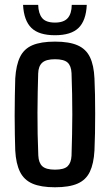

<svg xmlns="http://www.w3.org/2000/svg" viewBox="-20 -784 464 812"><path d="M212.5 8Q153 8 117.2 -7.5Q81.5 -23 64.5 -57.5Q47.5 -92 44.5 -147.5Q43.5 -175.5 42.8 -214Q42 -252.5 42 -295.2Q42 -338 42.8 -379Q43.5 -420 44.5 -452.5Q48 -509 64.8 -543.2Q81.5 -577.5 117.2 -592.8Q153 -608 212.5 -608Q273 -608 308.5 -592.2Q344 -576.5 360.5 -542.2Q377 -508 379.5 -452.5Q381 -422 381.8 -383.2Q382.5 -344.5 382.5 -302.8Q382.5 -261 381.8 -220.8Q381 -180.5 379.5 -147.5Q376.5 -92 360 -57.5Q343.5 -23 308 -7.5Q272.5 8 212.5 8ZM212.5 -66.5Q251 -66.5 266 -81Q281 -95.5 282.5 -125.5Q284 -171 284.8 -214Q285.5 -257 285.8 -299.8Q286 -342.5 285 -386Q284 -429.5 282.5 -475Q281 -506 265.5 -519.8Q250 -533.5 212.5 -533.5Q175 -533.5 158.8 -519Q142.5 -504.5 141.5 -473.5Q140.5 -436 139.5 -394Q138.5 -352 138.5 -307.2Q138.5 -262.5 139.2 -217Q140 -171.5 142 -126.5Q143.5 -95 159.2 -80.8Q175 -66.5 212.5 -66.5ZM212.5 -635Q144.5 -635 112.8 -666Q81 -697 77.5 -763.5H141.5Q142.5 -727 158.2 -707.8Q174 -688.5 212.5 -688.5Q249.5 -688.5 266.2 -707.2Q283 -726 283.5 -763.5H347Q344 -697 312.2 -666Q280.5 -635 212.5 -635Z"/></svg>

Font: Big Shoulders Text Thin SemiBold
Style: Regular
Weight: 600
Version: Version 2.002